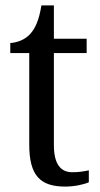

<svg xmlns="http://www.w3.org/2000/svg" viewBox="-20 -679 370 709"><path d="M221 10C255 10 291 2 308 -6V-50C289 -46 271 -43 247 -43C204 -43 179 -73 179 -143V-483H300V-536H179V-659H133C124 -606 112 -577 92 -554C72 -532 44 -522 18 -520V-483H88V-145C88 -30 129 10 221 10Z"/></svg>

Font: Noto Serif Armenian SemiCondensed
Style: Regular
Weight: 400
Width: 4
Designer: Monotype Design Team
Foundry: Monotype Imaging Inc.
Version: Version 2.008